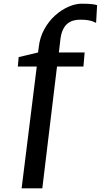

<svg xmlns="http://www.w3.org/2000/svg" viewBox="-20 -845 546 1039"><path d="M189.5 -588.5Q195.5 -643 219.8 -686.8Q244 -730.5 278.2 -761.2Q312.5 -792 350.5 -808.5Q388.5 -825 422 -825Q462 -825 481 -822.2Q500 -819.5 505.5 -817L500 -721Q494.5 -723.5 485.2 -727.8Q476 -732 459 -735.2Q442 -738.5 413.5 -738.5Q395.5 -738.5 378 -734Q360.5 -729.5 345.5 -717.5Q330.5 -705.5 320 -683Q309.5 -660.5 306 -624.5L298.5 -561H438L431.5 -485H288.5L209 174H97L179 -485H76.5L81 -536L186 -561Z"/></svg>

Font: Merriweather SemiBold
Style: Italic
Weight: 600
Italic angle: -7.8°
Version: Version 2.101